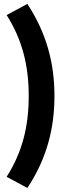

<svg xmlns="http://www.w3.org/2000/svg" viewBox="-20 -847 391 976"><path d="M13.7 -770.5C92.8 -645.5 126 -514.2 126 -359.4C126 -203.1 92.8 -72.3 13.7 51.8L119.1 108.4C218.3 -41 256.8 -194.8 256.8 -359.4C256.8 -522.5 218.3 -675.8 119.1 -827.1Z"/></svg>

Font: Winston SemiBold
Style: Regular
Weight: 600
Designer: Vernon Adams, Kim Jin-seong, David Berlow, Cristiano Sobral
Foundry: The Winston Project Authors
Version: Version 3.004